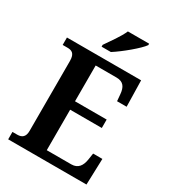

<svg xmlns="http://www.w3.org/2000/svg" viewBox="-219 -1048 1048 1166"><g transform="rotate(30 305.0 -465.5)"><path d="M236 -784V-771H301C361 -809 453 -886 477 -921V-931H328C309 -886 264 -825 236 -784ZM26 0H575L581 -183H516L509 -137C502 -93 482 -60 434 -60H262V-344H484V-403H262V-654H408C457 -654 475 -626 479 -577L483 -531H550L546 -714H26V-662H59C88 -662 113 -654 113 -600V-109C113 -67 92 -52 60 -52H26Z"/></g></svg>

Font: Noto Serif Ethiopic SemiCondensed
Style: Bold
Weight: 700
Width: 4
Designer: Monotype Design Team
Foundry: Monotype Imaging Inc.
Version: Version 2.102